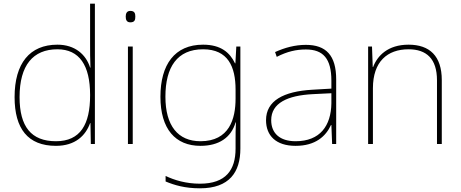

<svg xmlns="http://www.w3.org/2000/svg" viewBox="-20 -780 2497 1040"><path d="M283 10C388 10 444 -46 468 -113H470L472 0H494V-760H468V-543C468 -501 468 -459 470 -414H468C446 -484 387 -538 291 -538C141 -538 59 -437 59 -254C59 -83 131 10 283 10ZM283 -15C149 -15 86 -94 86 -254C86 -427 159 -513 291 -513C410 -513 468 -426 468 -266V-263C468 -107 416 -15 283 -15Z M686 -721C666 -721 661 -706 661 -690C661 -673 666 -659 686 -659C710 -659 713 -673 713 -690C713 -706 710 -721 686 -721ZM699 -528H673V0H699Z M1080 -538C926 -538 849 -430 849 -256C849 -81 930 10 1066 10C1165 10 1232 -34 1256 -117H1258C1256 -78 1256 -56 1256 -17V25C1256 140 1204 215 1063 215C988 215 925 196 877 173V203C925 223 982 240 1063 240C1223 240 1282 152 1282 25V-528H1260L1255 -437H1253C1225 -495 1177 -538 1080 -538ZM1080 -513C1215 -513 1256 -419 1256 -294V-246C1256 -136 1222 -15 1066 -15C944 -15 876 -99 876 -256C876 -417 940 -513 1080 -513Z M1637 -537C1578 -537 1523 -522 1470 -498L1479 -472C1536 -501 1584 -512 1637 -512C1730 -512 1775 -463 1775 -343V-300L1672 -294C1515 -285 1421 -234 1421 -129C1421 -45 1475 10 1581 10C1689 10 1745 -42 1773 -103H1775L1779 0H1801V-350C1801 -480 1746 -537 1637 -537ZM1674 -270 1775 -275V-220C1773 -99 1714 -15 1581 -15C1496 -15 1449 -58 1449 -129C1449 -222 1538 -263 1674 -270Z M2193 -538C2081 -538 2024 -478 2001 -417H1999L1995 -528H1974V0H2000V-302C2000 -446 2078 -513 2193 -513C2290 -513 2347 -462 2347 -345V0H2373V-346C2373 -477 2307 -538 2193 -538Z"/></svg>

Font: Noto Sans Malayalam Thin
Style: Regular
Weight: 100
Designer: Jelle Bosma - Monotype Design Team
Foundry: Monotype Imaging Inc.
Version: Version 2.104